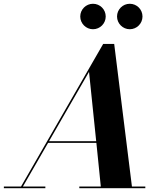

<svg xmlns="http://www.w3.org/2000/svg" viewBox="-68 -998 860 1018"><path d="M552.5 -910.5C552.5 -873.5 583 -843 620 -843C657.5 -843 687.5 -873.5 687.5 -910.5C687.5 -948 657.5 -978 620 -978C583 -978 552.5 -948 552.5 -910.5ZM357.5 -910.5C357.5 -873.5 388 -843 425 -843C462.5 -843 492.5 -873.5 492.5 -910.5C492.5 -948 462.5 -978 425 -978C388 -978 357.5 -948 357.5 -910.5ZM-47.5 -9V0H172.5V-9H53.5L187 -240.5H443L466.5 -9H352.5V0H702.5V-9H631.5L537.5 -765H479L43.5 -9ZM404 -617 442 -249.5H192Z"/></svg>

Font: Bodoni* 24pt
Style: Bold Italic
Weight: 700
Italic angle: -13°
Version: Version 2.3